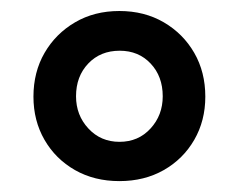

<svg xmlns="http://www.w3.org/2000/svg" viewBox="-20 -724 434 349"><path d="M197 -394.8Q151.5 -394.8 116.2 -414.9Q81 -435 60.9 -469.8Q40.8 -504.6 40.8 -548.3Q40.8 -593 61 -627.9Q81.2 -662.8 116.4 -683.4Q151.5 -704 197 -704Q242.5 -704 277.8 -683.4Q313 -662.8 333.1 -627.9Q353.2 -593 353.2 -548.3Q353.2 -504.6 333.1 -469.8Q313 -435 277.8 -414.9Q242.5 -394.8 197 -394.8ZM197.2 -466.2Q231.5 -466.2 253.6 -490.4Q275.8 -514.5 275.8 -549Q275.8 -585.2 253.8 -608.5Q231.9 -631.8 197.6 -631.8Q162.5 -631.8 140.4 -608.5Q118.2 -585.2 118.2 -549Q118.2 -514.5 140.7 -490.4Q163.1 -466.2 197.2 -466.2Z"/></svg>

Font: Outfit Thin
Style: Regular
Weight: 100
Designer: Rodrigo Fuenzalida
Foundry: fragTYPE
Version: Version 1.100;gftools[0.9.27]